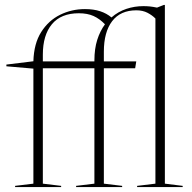

<svg xmlns="http://www.w3.org/2000/svg" viewBox="-20 -762 781 782"><path d="M229 0H41.5V-5L116 -14V-482.5L6 -492V-499L116 -512.5Q118 -584.5 147.8 -631.5Q177.5 -678.5 224.8 -701.8Q272 -725 326 -725Q361.5 -725 388 -716.2Q414.5 -707.5 434 -691Q461 -714.5 494.5 -725.8Q528 -737 564 -737Q577 -737 589.8 -735.8Q602.5 -734.5 619.5 -731L647.5 -742H651.5V-14L724 -5V0H538.5V-5L613 -14V-686.5Q600.5 -699.5 581 -709.8Q561.5 -720 535.5 -720Q470.5 -720 436.8 -675.8Q403 -631.5 403 -551.5V-512H535L530.5 -484H403V-14L477.5 -5V0H290V-5L364.5 -14V-484H154.5V-14L229 -5ZM154.5 -539.5V-512H364.5V-516Q364.5 -563 376 -599.5Q387.5 -636 407.5 -663Q386 -685.5 361 -696.8Q336 -708 301 -708Q228.5 -708 191.5 -663.5Q154.5 -619 154.5 -539.5Z"/></svg>

Font: Newsreader Display ExtraLight
Style: Regular
Weight: 275
Designer: Hugues Gentile
Foundry: Production Type
Version: Version 1.002